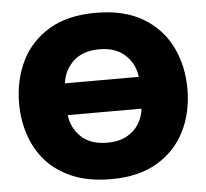

<svg xmlns="http://www.w3.org/2000/svg" viewBox="-53 -784 917 854"><g transform="rotate(-5 406.0 -356.5)"><path d="M410 14.5Q310.5 14.5 238.5 -15.5Q166.5 -45.5 120.5 -97.2Q74.5 -149 52.5 -215.8Q30.5 -282.5 30.5 -355.5Q30.5 -459.5 71.5 -544Q112.5 -628.5 195.5 -678.5Q278.5 -728.5 404.5 -728.5Q532 -728.5 615.8 -678.2Q699.5 -628 740.8 -543.5Q782 -459 782 -356.5Q782 -250 739.5 -166Q697 -82 614.2 -33.8Q531.5 14.5 410 14.5ZM407 -565.5Q332.5 -565.5 290.2 -525.5Q248 -485.5 241.5 -428H571Q564.5 -487 521.8 -526.2Q479 -565.5 407 -565.5ZM407 -148.5Q457.5 -148.5 492.8 -167.5Q528 -186.5 547.5 -217.8Q567 -249 571 -286H241.5Q247.5 -230 289 -189.2Q330.5 -148.5 407 -148.5Z"/></g></svg>

Font: Commissioner ExtraBold
Style: Regular
Weight: 800
Designer: Kostas Bartsokas
Foundry: Kostas Bartsokas
Version: Version 1.000; ttfautohint (v1.8.3)